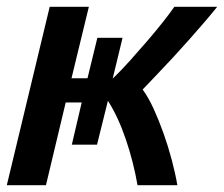

<svg xmlns="http://www.w3.org/2000/svg" viewBox="-36 -544 658 564"><path d="M-16 0 110 -524H225L174 -314H221L250 -433H324L295 -313Q320 -337 345.5 -365.5Q371 -394 396 -423Q421 -452 442 -478.5Q463 -505 476 -524H602Q586 -504 565 -479.5Q544 -455 520.5 -428.5Q497 -402 473 -376Q449 -350 425.5 -325.5Q402 -301 383 -281Q400 -258 415.5 -224Q431 -190 444.5 -152Q458 -114 468.5 -74.5Q479 -35 485 0H368Q356 -69 333.5 -135Q311 -201 281 -248L249 -119H175L204 -243H157L99 0Z"/></svg>

Font: Ubuntu Sans Mono SemiBold
Style: Italic
Weight: 600
Italic angle: -13.5°
Monospace: yes
Designer: Dalton Maag Ltd
Foundry: Dalton Maag Ltd
Version: Version 1.006